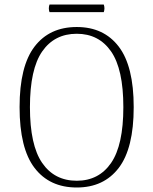

<svg xmlns="http://www.w3.org/2000/svg" viewBox="-20 -821 681 853"><path d="M321 12Q200 12 133.5 -75Q67 -162 67 -345Q67 -527 133.5 -614Q200 -701 321 -701Q441 -701 507.5 -614Q574 -527 574 -345Q574 -162 507.5 -75Q441 12 321 12ZM321 -18Q419 -18 473.5 -97Q528 -176 528 -345Q528 -514 473.5 -592.5Q419 -671 321 -671Q222 -671 167.5 -592.5Q113 -514 113 -345Q113 -176 167.5 -97Q222 -18 321 -18ZM200 -801H441Q447 -784 441 -767H200Q194 -784 200 -801Z"/></svg>

Font: Arima ExtraLight
Style: Regular
Weight: 250
Designer: Joana Correia and Natanael Gama
Foundry: NDISCOVER
Version: Version 1.101;gftools[0.9.23]